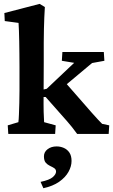

<svg xmlns="http://www.w3.org/2000/svg" viewBox="-20 -701 592 1005"><path d="M23.4 0 20.5 -44.9 76.2 -61.5Q78.1 -74.2 79.1 -101.6Q80.1 -128.9 81.1 -162.6Q82 -196.3 82 -227.5V-352.5Q82 -387.7 81.5 -421.4Q81.1 -455.1 80.6 -485.4Q80.1 -515.6 79.1 -540.5Q78.1 -565.4 77.1 -581.1L4.9 -590.8L2.9 -632.8L187.5 -680.7L214.8 -664.1Q212.9 -636.7 211.9 -609.4Q210.9 -582 210 -550.8Q209 -519.5 209 -477.5Q209 -435.5 209 -377.9L208 -157.2Q208 -135.7 208.5 -115.7Q209 -95.7 210 -81.5Q210.9 -67.4 210.9 -61.5L271.5 -44.9L268.6 0ZM548.8 0H383.8Q369.1 -20.5 356.9 -35.6Q344.7 -50.8 332 -65.4L218.8 -193.4H194.3L195.3 -229.5L224.6 -236.3L368.2 -372.1L303.7 -382.8L306.6 -428.7H523.4L526.4 -382.8L461.9 -371.1L300.8 -236.3L311.5 -281.2L460.9 -110.4Q479.5 -88.9 493.7 -74.2Q507.8 -59.6 514.6 -52.7L551.8 -44.9ZM207 284.2 192.4 251Q239.3 241.2 256.3 226.1Q273.4 210.9 273.4 197.3Q273.4 185.5 263.7 179.2Q253.9 172.9 241.2 167Q228.5 161.1 219.2 150.4Q210 139.6 210 117.2Q210 94.7 229 80.1Q248 65.4 276.4 65.4Q295.9 65.4 314 73.2Q332 81.1 343.3 97.7Q354.5 114.3 354.5 141.6Q354.5 169.9 338.4 198.7Q322.3 227.5 289.6 250.5Q256.8 273.4 207 284.2Z"/></svg>

Font: Crimson Pro ExtraLight
Style: Bold
Weight: 700
Version: Version 1.002